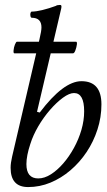

<svg xmlns="http://www.w3.org/2000/svg" viewBox="-20 -745 435 778"><path d="M94 13Q23 13 23 -65Q23 -75 24.5 -86Q26 -97 29 -110L140 -586Q144 -603 146 -615Q148 -627 148 -634Q148 -673 109 -673Q105 -673 103.5 -679.5Q102 -686 103.5 -692Q105 -698 109 -698Q126 -698 152.5 -704.5Q179 -711 206 -721Q211 -725 223 -725Q229 -725 229 -719Q229 -716 228.5 -713Q228 -710 227 -706L130 -292L141 -289Q237 -416 310 -416Q391 -416 391 -322Q391 -270 375 -220.5Q359 -171 331 -129Q303 -87 265.5 -55Q228 -23 184.5 -5Q141 13 94 13ZM135 -22Q160 -22 186 -38.5Q212 -55 236 -82.5Q260 -110 279.5 -145.5Q299 -181 310 -219Q321 -257 321 -294Q321 -368 280 -368Q261 -368 235 -349Q209 -330 182.5 -299.5Q156 -269 135 -233Q114 -197 103 -162Q95 -138 91 -117.5Q87 -97 87 -80Q87 -22 135 -22ZM38 -529Q34 -529 35 -541Q36 -553 40.5 -564.5Q45 -576 49 -576H288Q293 -576 291.5 -564.5Q290 -553 285.5 -541Q281 -529 276 -529Z"/></svg>

Font: Junicode VF
Style: Italic
Weight: 400
Italic angle: -11°
Designer: Peter S. Baker
Version: Version 2.209